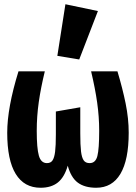

<svg xmlns="http://www.w3.org/2000/svg" viewBox="-20 -867 640 904"><path d="M586 -242Q586 -114 547 -48.5Q508 17 433 17Q379 17 346.5 -7Q314 -31 299 -87Q283 -32 252 -7.5Q221 17 171 17Q94 17 54 -48Q14 -113 14 -242Q14 -360 67 -531H191Q172 -453 162.5 -386Q153 -319 153 -251Q153 -169 163 -134Q173 -99 201 -99Q219 -99 227.5 -112Q236 -125 239.5 -153Q243 -181 243 -234V-342L358 -362V-239Q358 -183 361.5 -154Q365 -125 374 -112Q383 -99 402 -99Q430 -99 438.5 -132.5Q447 -166 447 -251Q447 -317 437.5 -384Q428 -451 409 -531H533Q557 -451 571.5 -380Q586 -309 586 -242ZM441 -815 353 -587 250 -604 288 -847Z"/></svg>

Font: Fira Mono
Style: Bold
Weight: 700
Monospace: yes
Designer: Carrois Corporate & Edenspiekermann AG
Foundry: Carrois Corporate GbR & Edenspiekermann AG
Version: Version 3.206